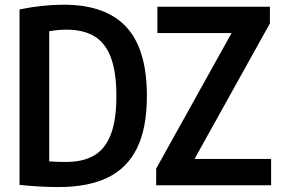

<svg xmlns="http://www.w3.org/2000/svg" viewBox="-20 -768 1166 796"><path d="M61 -1.5V-729Q157.5 -748.5 244 -748.5Q418 -748.5 503.5 -656.2Q589 -564 589 -370Q589 -238 548.5 -154.8Q508 -71.5 427 -32Q346 7.5 223 7.5Q146 7.5 61 -1.5ZM462.5 -370Q462.5 -469.5 439.5 -530Q416.5 -590.5 371 -617.8Q325.5 -645 256 -645Q220.5 -645 184 -638.5V-99Q218 -96.5 253 -96.5Q323.5 -96.5 369.5 -123Q415.5 -149.5 439 -209.5Q462.5 -269.5 462.5 -370ZM786.5 -109H1104V0H627.5V-69L940 -631H632.5V-740H1099V-671Z"/></svg>

Font: Encode Sans Condensed SemiBold
Style: Regular
Weight: 600
Width: 3
Designer: Multiple Designers
Foundry: Impallari Type
Version: Version 2.000